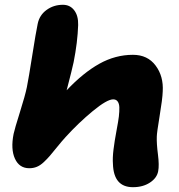

<svg xmlns="http://www.w3.org/2000/svg" viewBox="-20 -693 752 806"><path d="M538.1 92.8Q457 92.8 454.1 -4.9Q452.1 -29.8 456.5 -65.4Q460.9 -101.1 469 -144Q477.1 -187 479 -204.1Q481.4 -226.1 481 -241.9Q480.5 -257.8 474.1 -266.8Q467.8 -275.9 455.1 -275.9Q429.2 -275.9 369.6 -226.8Q310.1 -177.7 255.9 -118.2Q240.2 -101.1 220.5 -76.7Q200.7 -52.2 189.5 -39.1Q178.2 -25.9 163.6 -12.2Q148.9 1.5 134.5 7.3Q120.1 13.2 103 13.2Q61 13.2 42.7 -26.9Q24.4 -66.9 37.1 -130.9Q41.5 -151.9 63.7 -222.4Q85.9 -293 92.8 -327.1Q100.6 -366.2 115.5 -460.9Q130.4 -555.7 138.2 -592.8Q145.5 -629.4 175.3 -651.1Q205.1 -672.9 244.1 -672.9Q273.9 -672.9 291.5 -649.9Q309.1 -627 308.1 -587.9Q305.7 -515.6 289.1 -432.1Q283.7 -405.8 259.8 -314Q329.6 -387.7 397 -425.3Q464.4 -462.9 538.1 -462.9Q599.6 -462.9 633.3 -417.7Q667 -372.6 663.1 -309.1Q662.1 -277.8 650.1 -206.1Q638.2 -134.3 638.2 -119.1Q637.2 -89.4 643.1 -44.2Q648.9 1 644 25.9Q638.7 54.2 609.4 73.5Q580.1 92.8 538.1 92.8Z"/></svg>

Font: Shantell Sans Irregular Bouncy
Style: Italic
Weight: 800
Italic angle: -11.31°
Designer: Stephen Nixon, Anya Danilova, Shantell Martin
Foundry: Arrow Type
Version: Version 1.006;[9816181b4]